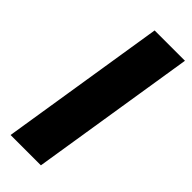

<svg xmlns="http://www.w3.org/2000/svg" viewBox="-233 -738 770 770"><g transform="rotate(45 152.0 -352.5)"><path d="M20 0 132 -705H304L192 0Z"/></g></svg>

Font: Nunito Sans 10pt Condensed Black
Style: Italic
Weight: 900
Width: 3
Italic angle: -9°
Designer: Vernon Adams
Foundry: Vernon Adams
Version: Version 3.101;gftools[0.9.27]